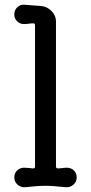

<svg xmlns="http://www.w3.org/2000/svg" viewBox="-20 -762 382 806"><path d="M261 -58Q278 -58 290 -46.5Q302 -35 302 -17Q302 1 288.5 13Q275 25 257 24Q226 21 207.5 19.5Q189 18 171 18Q150 18 132 19.5Q114 21 85 24Q67 25 53.5 13Q40 1 40 -17Q40 -35 52 -46.5Q64 -58 81 -58Q89 -58 98.5 -57Q108 -56 118 -55H120Q127 -55 127 -63V-656Q127 -664 120 -664Q110 -664 100.5 -662.5Q91 -661 80 -661Q64 -661 52 -672.5Q40 -684 40 -701Q40 -720 53 -732Q66 -744 85 -742Q100 -741 116.5 -739.5Q133 -738 149 -737Q176 -736 195.5 -716.5Q215 -697 215 -671V-63Q215 -55 223 -55Q232 -55 242 -56.5Q252 -58 261 -58Z"/></svg>

Font: Kiwi Maru Medium
Style: Regular
Weight: 500
Designer: Hiroki-Chan
Version: Version 1.100